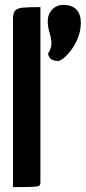

<svg xmlns="http://www.w3.org/2000/svg" viewBox="-20 -764 353 784"><path d="M33 0V-686Q33 -711 42 -721Q51 -731 75.5 -733Q100 -735 145 -735V-20Q145 -10 140.5 -6Q136 -2 112.5 -1Q89 0 33 0ZM218 -515Q203 -515 192 -520.5Q181 -526 176 -544Q192 -571 190 -592Q188 -613 181.5 -633.5Q175 -654 175 -679Q175 -706 193 -725Q211 -744 239 -744Q274 -744 292 -725Q310 -706 310 -671Q310 -640 299 -611.5Q288 -583 272 -561.5Q256 -540 241 -527.5Q226 -515 218 -515Z"/></svg>

Font: Yanone Kaffeesatz
Style: Bold
Weight: 700
Designer: Yanone (Cyrillic: Daniel Pouzeot, Huerta Tipografica, and Cyreal)
Foundry: Yanone
Version: Version 2.003